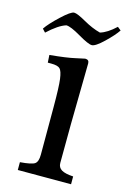

<svg xmlns="http://www.w3.org/2000/svg" viewBox="-132 -755 538 808"><g transform="rotate(15 137.0 -350.5)"><path d="M-22 -602Q-6 -626 34 -663.5Q74 -701 88 -701Q102 -701 140.5 -679Q179 -657 214 -648Q245 -657 281 -691L296 -679Q280 -655 245 -621.5Q210 -588 194.5 -588Q179 -588 134 -614.5Q89 -641 70 -641Q37 -631 -9 -588ZM30 0V-34Q81 -38 94 -47.5Q107 -57 107 -87V-295Q107 -382 102.5 -416Q98 -450 88 -459.5Q78 -469 50 -469H35L33 -502Q107 -509 143.5 -517.5Q180 -526 183 -526Q200 -526 200 -510Q200 -498 199 -444Q195 -230 195 -75Q195 -55 211 -45.5Q227 -36 262 -34V0Z"/></g></svg>

Font: Prociono
Style: Regular
Weight: 400
Designer: Barry Schwartz
Foundry: The Crud Factory
Version: Version 2.301